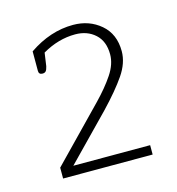

<svg xmlns="http://www.w3.org/2000/svg" viewBox="-68 -829 456 495"><g transform="rotate(-15 160.5 -581.0)"><path d="M42 -422 177 -561Q206 -591 224 -618Q242 -645 242 -671Q242 -706 221 -725Q200 -744 168 -744Q123 -744 80 -719L75 -684Q73 -675 70 -671.5Q67 -668 61 -668Q51 -668 51 -678V-730Q108 -769 169 -769Q212 -769 242.5 -743Q273 -717 273 -671Q273 -640 251.5 -608.5Q230 -577 190 -535L76 -418H281V-393H42Z"/></g></svg>

Font: Maitree ExtraLight
Style: Regular
Weight: 250
Designer: CadsonDemak Team
Foundry: CadsonDemak
Version: Version 1.002